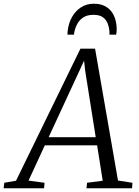

<svg xmlns="http://www.w3.org/2000/svg" viewBox="-80 -1010 746 1030"><path d="M-60.5 0 -57 -29.5 6 -40.5 351.5 -749H430L553 -41.5L630.5 -29.5L628.5 0H384L387 -29.5L471 -40.5L441 -230.5H160.5L73 -41L159 -29.5L156.5 0ZM181 -274H433.5L377 -630.5L371 -684.5L348 -634.5ZM423.5 -990Q457 -990 480.2 -978.5Q503.5 -967 518 -947.8Q532.5 -928.5 539.2 -903.8Q546 -879 546 -852.5Q546 -843.5 545.2 -836.8Q544.5 -830 543 -824H507Q507 -828 507.2 -832.5Q507.5 -837 507 -845Q505 -865.5 497.2 -885Q489.5 -904.5 471.8 -917.5Q454 -930.5 421 -930.5Q386 -930.5 364 -914.8Q342 -899 330.8 -874.5Q319.5 -850 316.5 -824H282Q282 -830 282.2 -835Q282.5 -840 283.5 -847Q288 -885.5 306 -918Q324 -950.5 353.8 -970.2Q383.5 -990 423.5 -990Z"/></svg>

Font: Merriweather 60pt Light
Style: Italic
Weight: 300
Italic angle: -7.8°
Version: Version 2.101